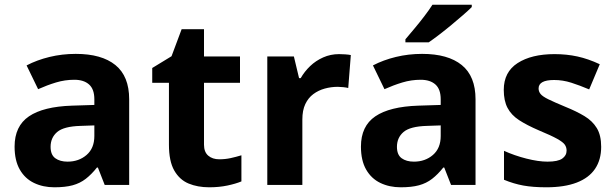

<svg xmlns="http://www.w3.org/2000/svg" viewBox="-20 -837 2613 816"><path d="M302 -608Q412 -608 470.5 -560.5Q529 -513 529 -415V-51H425L396 -125H392Q369 -96 344.5 -77Q320 -58 288.5 -49.5Q257 -41 211 -41Q163 -41 124.5 -59.5Q86 -78 64 -116.5Q42 -155 42 -214Q42 -301 103 -342.5Q164 -384 286 -388L381 -391V-415Q381 -458 358.5 -478Q336 -498 296 -498Q256 -498 218 -486.5Q180 -475 142 -458L93 -559Q137 -582 190.5 -595Q244 -608 302 -608ZM323 -302Q251 -300 223 -276Q195 -252 195 -213Q195 -179 215 -164.5Q235 -150 267 -150Q315 -150 348 -178.5Q381 -207 381 -259V-304Z M912 -160Q937 -160 960 -165Q983 -170 1006 -177V-66Q982 -56 946.5 -48.5Q911 -41 869 -41Q820 -41 781.5 -57Q743 -73 720.5 -112.5Q698 -152 698 -222V-485H627V-548L709 -598L752 -713H847V-597H1000V-485H847V-222Q847 -191 865 -175.5Q883 -160 912 -160Z M1421 -607Q1432 -607 1447 -606Q1462 -605 1471 -603L1460 -463Q1453 -465 1439.5 -466.5Q1426 -468 1416 -468Q1387 -468 1360 -460.5Q1333 -453 1311.5 -437Q1290 -421 1277.5 -394.5Q1265 -368 1265 -329V-51H1116V-597H1229L1251 -505H1258Q1274 -533 1298 -556Q1322 -579 1353.5 -593Q1385 -607 1421 -607Z M1774 -608Q1884 -608 1942.5 -560.5Q2001 -513 2001 -415V-51H1897L1868 -125H1864Q1841 -96 1816.5 -77Q1792 -58 1760.5 -49.5Q1729 -41 1683 -41Q1635 -41 1596.5 -59.5Q1558 -78 1536 -116.5Q1514 -155 1514 -214Q1514 -301 1575 -342.5Q1636 -384 1758 -388L1853 -391V-415Q1853 -458 1830.5 -478Q1808 -498 1768 -498Q1728 -498 1690 -486.5Q1652 -475 1614 -458L1565 -559Q1609 -582 1662.5 -595Q1716 -608 1774 -608ZM1795 -302Q1723 -300 1695 -276Q1667 -252 1667 -213Q1667 -179 1687 -164.5Q1707 -150 1739 -150Q1787 -150 1820 -178.5Q1853 -207 1853 -259V-304ZM1985 -807Q1971 -793 1948 -773Q1925 -753 1898.5 -731Q1872 -709 1846.5 -689.5Q1821 -670 1802 -657H1703V-670Q1719 -689 1740.5 -714.5Q1762 -740 1783 -767.5Q1804 -795 1818 -817H1985Z M2535 -213Q2535 -158 2509 -119.5Q2483 -81 2431 -61Q2379 -41 2302 -41Q2245 -41 2204 -48.5Q2163 -56 2122 -73V-196Q2166 -176 2217 -163Q2268 -150 2307 -150Q2351 -150 2369.5 -163Q2388 -176 2388 -197Q2388 -211 2380.5 -222Q2373 -233 2348 -247Q2323 -261 2270 -283Q2219 -305 2186 -326.5Q2153 -348 2137 -378.5Q2121 -409 2121 -455Q2121 -531 2180 -569Q2239 -607 2337 -607Q2388 -607 2434 -597Q2480 -587 2529 -564L2484 -457Q2444 -474 2408 -485.5Q2372 -497 2335 -497Q2302 -497 2285.5 -488Q2269 -479 2269 -461Q2269 -448 2277.5 -437.5Q2286 -427 2310.5 -415Q2335 -403 2383 -383Q2430 -364 2464 -343.5Q2498 -323 2516.5 -292.5Q2535 -262 2535 -213Z"/></svg>

Font: Noto Sans Tamil UI
Style: Regular
Weight: 400
Designer: Jelle Bosma - Monotype Design Team
Foundry: Monotype Imaging Inc.
Version: Version 2.004